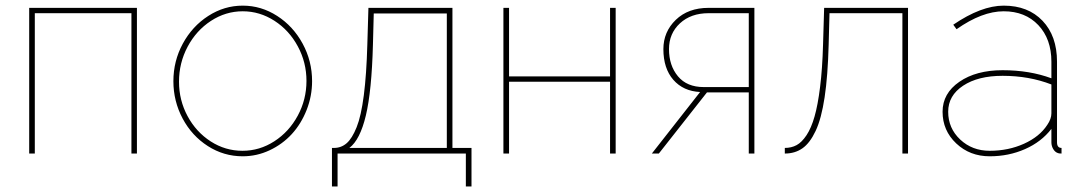

<svg xmlns="http://www.w3.org/2000/svg" viewBox="-20 -547 3863 684"><path d="M84 0V-519H467.8V0H448.2V-500H104V0Z M597.7 -257.8Q597.7 -329.6 631.3 -391.6Q665 -453.6 721.9 -490.2Q778.8 -526.9 844.7 -526.9Q910.6 -526.9 967.5 -490.2Q1024.4 -453.6 1058.1 -391.6Q1091.8 -329.6 1091.8 -257.8Q1091.8 -204.6 1072.3 -155Q1052.7 -105.5 1019.5 -69.3Q986.3 -33.2 940.7 -11.7Q895 9.8 844.7 9.8Q777.3 9.8 720.5 -26.6Q663.6 -63 630.6 -124.8Q597.7 -186.5 597.7 -257.8ZM1071.8 -258.8Q1071.8 -324.7 1041 -381.8Q1010.3 -439 957.8 -472.9Q905.3 -506.8 844.7 -506.8Q784.2 -506.8 731.7 -472.7Q679.2 -438.5 648.4 -380.6Q617.7 -322.8 617.7 -255.9Q617.7 -189.9 648.2 -133.3Q678.7 -76.7 730.7 -43.2Q782.7 -9.8 843.8 -9.8Q904.8 -9.8 957.3 -43.7Q1009.8 -77.6 1040.8 -135Q1071.8 -192.4 1071.8 -258.8Z M1162.6 117.2V-20H1169.9Q1195.8 -20 1215.1 -36.9Q1234.4 -53.7 1250.5 -93.8Q1266.6 -133.8 1276.1 -207.5Q1285.6 -281.2 1288.6 -388.2L1292.5 -519H1591.8V-20H1659.7V117.2H1639.6V0H1182.6V117.2ZM1224.6 -20H1571.8V-499H1311.5L1308.6 -388.2Q1304.2 -222.7 1283.4 -135.7Q1262.7 -48.8 1224.6 -20Z M1773.4 0V-519H1793.5V-274.9H2153.3V-519H2173.3V0H2153.3V-255.9H1793.5V0Z M2302.2 0 2474.1 -219.2Q2414.1 -222.2 2378.7 -262.7Q2343.3 -303.2 2343.3 -372.1Q2343.3 -433.6 2387.5 -476.3Q2431.6 -519 2504.4 -519H2667.5V0H2647.5V-217.8H2498.5L2327.1 0ZM2487.3 -236.8H2647.5V-500H2504.4Q2441.4 -500 2402.3 -463.9Q2363.3 -427.7 2363.3 -372.1Q2363.3 -313.5 2395.3 -275.1Q2427.2 -236.8 2487.3 -236.8Z M2775.9 0V-20Q2799.3 -20 2817.9 -30Q2836.4 -40 2853.3 -65.4Q2870.1 -90.8 2881.8 -131.8Q2893.6 -172.9 2901.6 -237.5Q2909.7 -302.2 2912.1 -388.2L2916 -519H3214.8V0H3194.8V-500H2935.1L2932.1 -388.2Q2929.2 -276.9 2917.7 -200.4Q2906.2 -124 2885.7 -80.6Q2865.2 -37.1 2838.6 -18.6Q2812 0 2775.9 0Z M3337.9 -148.9Q3337.9 -214.4 3397.7 -255.6Q3457.5 -296.9 3551.8 -296.9Q3647.9 -296.9 3725.6 -268.1V-327.1Q3725.6 -408.2 3679 -457.5Q3632.3 -506.8 3555.7 -506.8Q3478.5 -506.8 3387.7 -442.9L3376 -459Q3475.6 -526.9 3555.7 -526.9Q3642.6 -526.9 3694.1 -472.9Q3745.6 -418.9 3745.6 -327.1V-40Q3745.6 -20 3761.7 -20V0Q3751 0 3748 -2Q3738.3 -5.4 3731.9 -16.4Q3725.6 -27.3 3725.6 -40V-87.9Q3689.9 -41.5 3631.8 -15.9Q3573.7 9.8 3505.9 9.8Q3435.1 9.8 3386.5 -36.1Q3337.9 -82 3337.9 -148.9ZM3710.9 -102.1Q3725.6 -123.5 3725.6 -143.1V-246.1Q3646 -276.9 3551.8 -276.9Q3464.4 -276.9 3411.1 -241.7Q3357.9 -206.5 3357.9 -148.9Q3357.9 -90.3 3400.6 -50Q3443.4 -9.8 3505.9 -9.8Q3572.3 -9.8 3627.9 -34.9Q3683.6 -60.1 3710.9 -102.1Z"/></svg>

Font: Rawline Thin
Style: Regular
Weight: 250
Designer: Matt McInerney, Pablo Impallari, Rodrigo Fuenzalida
Foundry: Matt McInerney, Pablo Impallari, Rodrigo Fuenzalida
Version: Version 4.020;PS 004.020;hotconv 1.0.88;makeotf.lib2.5.64775